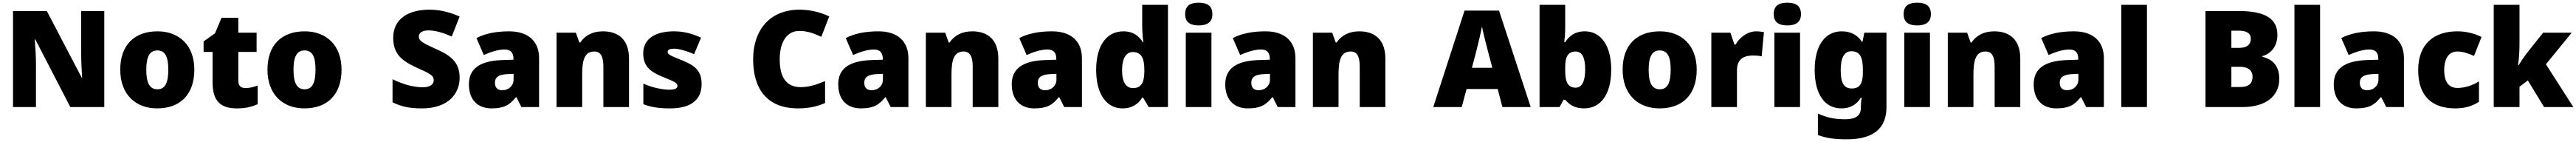

<svg xmlns="http://www.w3.org/2000/svg" viewBox="-20 -796 19195 1056"><path d="M757 0V-714H585V-391C585 -342 589 -264 592 -218H589L329 -714H77V0H248V-322C248 -375 243 -457 239 -503H243L504 0Z M1428 -278C1428 -461 1313 -563 1154 -563C981 -563 876 -461 876 -278C876 -93 991 10 1151 10C1323 10 1428 -93 1428 -278ZM1070 -278C1070 -372 1094 -421 1152 -421C1212 -421 1234 -372 1234 -278C1234 -183 1212 -132 1153 -132C1093 -132 1070 -183 1070 -278Z M1808 -141C1775 -141 1756 -159 1756 -195V-410H1892V-553H1756V-664H1631L1582 -548L1497 -488V-410H1564V-182C1564 -32 1637 10 1745 10C1817 10 1858 -3 1900 -21V-160C1869 -149 1842 -141 1808 -141Z M2525 -278C2525 -461 2410 -563 2251 -563C2078 -563 1973 -461 1973 -278C1973 -93 2088 10 2248 10C2420 10 2525 -93 2525 -278ZM2167 -278C2167 -372 2191 -421 2249 -421C2309 -421 2331 -372 2331 -278C2331 -183 2309 -132 2250 -132C2190 -132 2167 -183 2167 -278Z M3405 -217C3405 -328 3345 -379 3241 -426C3135 -474 3101 -490 3101 -524C3101 -550 3123 -570 3173 -570C3224 -570 3285 -552 3346 -524L3405 -673C3346 -699 3272 -724 3179 -724C3019 -724 2910 -653 2910 -515C2910 -392 2977 -343 3083 -294C3176 -252 3212 -237 3212 -200C3212 -169 3186 -147 3129 -147C3065 -147 2982 -168 2905 -207V-35C2973 -3 3027 10 3125 10C3320 10 3405 -100 3405 -217Z M3774 -563C3674 -563 3594 -546 3530 -513L3585 -387C3639 -411 3695 -428 3739 -428C3780 -428 3806 -409 3806 -360V-352L3714 -349C3558 -342 3474 -287 3474 -169C3474 -48 3546 10 3642 10C3734 10 3777 -14 3824 -73H3828L3865 0H3997V-363C3997 -491 3914 -563 3774 -563ZM3763 -245 3807 -247V-204C3807 -157 3769 -125 3723 -125C3690 -125 3668 -142 3668 -180C3668 -220 3693 -242 3763 -245Z M4473 -563C4395 -563 4339 -532 4304 -480H4297L4271 -553H4127V0H4318V-242C4318 -352 4337 -413 4409 -413C4456 -413 4476 -375 4476 -302V0H4667V-360C4667 -502 4587 -563 4473 -563Z M5208 -170C5208 -267 5162 -307 5066 -346C4974 -383 4955 -390 4955 -411C4955 -426 4972 -434 5002 -434C5035 -434 5097 -418 5152 -393L5204 -516C5135 -547 5074 -563 5001 -563C4864 -563 4773 -508 4773 -400C4773 -309 4818 -266 4910 -228C5003 -190 5028 -181 5028 -157C5028 -138 5009 -129 4966 -129C4924 -129 4844 -142 4774 -174V-21C4838 3 4895 10 4974 10C5142 10 5208 -65 5208 -170Z M5936 -566C5996 -566 6048 -547 6100 -522L6159 -674C6086 -709 6007 -724 5938 -724C5715 -724 5592 -571 5592 -355C5592 -138 5693 10 5926 10C6000 10 6065 -2 6128 -30V-193C6068 -168 6010 -148 5947 -148C5841 -148 5790 -219 5790 -354C5790 -487 5845 -566 5936 -566Z M6526 -563C6426 -563 6346 -546 6282 -513L6337 -387C6391 -411 6447 -428 6491 -428C6532 -428 6558 -409 6558 -360V-352L6466 -349C6310 -342 6226 -287 6226 -169C6226 -48 6298 10 6394 10C6486 10 6529 -14 6576 -73H6580L6617 0H6749V-363C6749 -491 6666 -563 6526 -563ZM6515 -245 6559 -247V-204C6559 -157 6521 -125 6475 -125C6442 -125 6420 -142 6420 -180C6420 -220 6445 -242 6515 -245Z M7225 -563C7147 -563 7091 -532 7056 -480H7049L7023 -553H6879V0H7070V-242C7070 -352 7089 -413 7161 -413C7208 -413 7228 -375 7228 -302V0H7419V-360C7419 -502 7339 -563 7225 -563Z M7819 -563C7719 -563 7639 -546 7575 -513L7630 -387C7684 -411 7740 -428 7784 -428C7825 -428 7851 -409 7851 -360V-352L7759 -349C7603 -342 7519 -287 7519 -169C7519 -48 7591 10 7687 10C7779 10 7822 -14 7869 -73H7873L7910 0H8042V-363C8042 -491 7959 -563 7819 -563ZM7808 -245 7852 -247V-204C7852 -157 7814 -125 7768 -125C7735 -125 7713 -142 7713 -180C7713 -220 7738 -242 7808 -245Z M8344 10C8420 10 8464 -26 8491 -70H8498L8539 0H8683V-760H8491V-612C8491 -565 8495 -510 8500 -482H8496C8467 -528 8425 -563 8351 -563C8231 -563 8148 -465 8148 -276C8148 -89 8230 10 8344 10ZM8422 -141C8374 -141 8341 -181 8341 -273C8341 -366 8374 -409 8420 -409C8487 -409 8507 -361 8507 -274V-259C8505 -179 8483 -141 8422 -141Z M8912 -776C8856 -776 8811 -759 8811 -691C8811 -625 8856 -607 8912 -607C8967 -607 9014 -625 9014 -691C9014 -759 8967 -776 8912 -776ZM9007 -553H8816V0H9007Z M9410 -563C9310 -563 9230 -546 9166 -513L9221 -387C9275 -411 9331 -428 9375 -428C9416 -428 9442 -409 9442 -360V-352L9350 -349C9194 -342 9110 -287 9110 -169C9110 -48 9182 10 9278 10C9370 10 9413 -14 9460 -73H9464L9501 0H9633V-363C9633 -491 9550 -563 9410 -563ZM9399 -245 9443 -247V-204C9443 -157 9405 -125 9359 -125C9326 -125 9304 -142 9304 -180C9304 -220 9329 -242 9399 -245Z M10109 -563C10031 -563 9975 -532 9940 -480H9933L9907 -553H9763V0H9954V-242C9954 -352 9973 -413 10045 -413C10092 -413 10112 -375 10112 -302V0H10303V-360C10303 -502 10223 -563 10109 -563Z M11175 0H11386L11150 -717H10893L10660 0H10872L10908 -134H11140ZM11069 -409 11100 -292H10948L10979 -409C10991 -456 11014 -550 11023 -599C11032 -550 11059 -447 11069 -409Z M11643 -588V-760H11452V0H11601L11631 -54H11643C11671 -23 11706 10 11784 10C11904 10 11986 -89 11986 -278C11986 -463 11905 -563 11790 -563C11715 -563 11671 -527 11643 -482H11636C11640 -513 11643 -549 11643 -588ZM11720 -413C11769 -413 11792 -368 11792 -280C11792 -191 11767 -144 11722 -144C11663 -144 11643 -185 11643 -271V-298C11643 -377 11667 -413 11720 -413Z M12623 -278C12623 -461 12508 -563 12349 -563C12176 -563 12071 -461 12071 -278C12071 -93 12186 10 12346 10C12518 10 12623 -93 12623 -278ZM12265 -278C12265 -372 12289 -421 12347 -421C12407 -421 12429 -372 12429 -278C12429 -183 12407 -132 12348 -132C12288 -132 12265 -183 12265 -278Z M13066 -563C13003 -563 12943 -519 12913 -465H12904L12874 -553H12732V0H12923V-272C12923 -372 12994 -383 13042 -383C13077 -383 13094 -380 13107 -377L13124 -557C13113 -559 13087 -563 13066 -563Z M13298 -776C13242 -776 13197 -759 13197 -691C13197 -625 13242 -607 13298 -607C13353 -607 13400 -625 13400 -691C13400 -759 13353 -776 13298 -776ZM13393 -553H13202V0H13393Z M13703 -563C13584 -563 13502 -463 13502 -276C13502 -89 13582 10 13700 10C13776 10 13820 -26 13846 -70H13852C13848 -43 13846 -18 13846 -1V9C13846 62 13808 91 13731 91C13644 91 13593 77 13526 49V208C13589 232 13653 240 13742 240C13942 240 14037 157 14037 1V-553H13872L13858 -485H13854C13825 -529 13780 -563 13703 -563ZM13775 -415C13843 -415 13861 -365 13861 -279V-256C13861 -177 13840 -138 13778 -138C13722 -138 13696 -177 13696 -273C13696 -366 13722 -415 13775 -415Z M14266 -776C14210 -776 14165 -759 14165 -691C14165 -625 14210 -607 14266 -607C14321 -607 14368 -625 14368 -691C14368 -759 14321 -776 14266 -776ZM14361 -553H14170V0H14361Z M14840 -563C14762 -563 14706 -532 14671 -480H14664L14638 -553H14494V0H14685V-242C14685 -352 14704 -413 14776 -413C14823 -413 14843 -375 14843 -302V0H15034V-360C15034 -502 14954 -563 14840 -563Z M15434 -563C15334 -563 15254 -546 15190 -513L15245 -387C15299 -411 15355 -428 15399 -428C15440 -428 15466 -409 15466 -360V-352L15374 -349C15218 -342 15134 -287 15134 -169C15134 -48 15206 10 15302 10C15394 10 15437 -14 15484 -73H15488L15525 0H15657V-363C15657 -491 15574 -563 15434 -563ZM15423 -245 15467 -247V-204C15467 -157 15429 -125 15383 -125C15350 -125 15328 -142 15328 -180C15328 -220 15353 -242 15423 -245Z M15978 0V-760H15787V0Z M16663 -714H16414V0H16692C16860 0 16964 -79 16964 -209C16964 -323 16896 -359 16838 -374V-379C16891 -392 16950 -442 16950 -536C16950 -651 16869 -714 16663 -714ZM16665 -440H16607V-568H16661C16723 -568 16752 -547 16752 -508C16752 -470 16729 -440 16665 -440ZM16607 -299H16671C16743 -299 16765 -263 16765 -225C16765 -181 16742 -149 16675 -149H16607Z M17268 0V-760H17077V0Z M17670 -563C17570 -563 17490 -546 17426 -513L17481 -387C17535 -411 17591 -428 17635 -428C17676 -428 17702 -409 17702 -360V-352L17610 -349C17454 -342 17370 -287 17370 -169C17370 -48 17442 10 17538 10C17630 10 17673 -14 17720 -73H17724L17761 0H17893V-363C17893 -491 17810 -563 17670 -563ZM17659 -245 17703 -247V-204C17703 -157 17665 -125 17619 -125C17586 -125 17564 -142 17564 -180C17564 -220 17589 -242 17659 -245Z M18275 10C18351 10 18406 -9 18452 -39V-191C18403 -160 18346 -142 18291 -142C18233 -142 18193 -179 18193 -275C18193 -368 18232 -413 18290 -413C18332 -413 18369 -400 18415 -380L18471 -521C18419 -547 18358 -563 18290 -563C18123 -563 17999 -475 17999 -274C17999 -77 18107 10 18275 10Z M18754 -461V-760H18562V0H18754V-151L18816 -198L18937 0H19155L18951 -318L19143 -553H18930L18806 -397C18788 -374 18762 -334 18747 -311H18743C18750 -356 18754 -416 18754 -461Z"/></svg>

Font: Noto Sans Canadian Aboriginal Black
Style: Regular
Weight: 900
Designer: Monotype Design Team, Typotheque's Kevin King
Foundry: Monotype Imaging Inc.
Version: Version 2.004